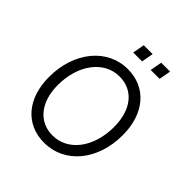

<svg xmlns="http://www.w3.org/2000/svg" viewBox="-183 -776 917 917"><g transform="rotate(45 275.5 -317.0)"><path d="M257 16C397 16 498 -106 498 -275C498 -421 417 -516 292 -516C154 -516 52 -392 52 -223C52 -78 133 16 257 16ZM261 -37C169 -37 109 -111 109 -225C109 -363 185 -463 289 -463C382 -463 441 -390 441 -274C441 -136 366 -37 261 -37ZM372 -590H432L443 -650H383ZM254 -590H314L325 -650H265Z"/></g></svg>

Font: Uncut Sans Light Italic
Style: Regular
Weight: 300
Italic angle: -11°
Designer: Kasper Nordkvist
Foundry: UNCUT.wtf
Version: Version 1.304;Glyphs 3.2 (3246)